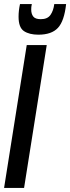

<svg xmlns="http://www.w3.org/2000/svg" viewBox="-33 -921 344 941"><path d="M-13 0 98 -700H196L85 0ZM155 -751Q111 -751 84.5 -768.5Q58 -786 58 -839Q58 -869 65 -901H123Q121 -893 120.5 -887Q120 -881 120 -874Q120 -853 130 -840Q140 -827 167 -827Q200 -827 214.5 -848Q229 -869 233 -901H291Q282 -818 251 -784.5Q220 -751 155 -751Z"/></svg>

Font: Georama Extra Condensed SemiBold
Style: Italic
Weight: 600
Width: 2
Italic angle: -9°
Designer: Jean-Baptiste Levee
Foundry: Production Type
Version: Version 1.000